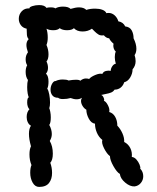

<svg xmlns="http://www.w3.org/2000/svg" viewBox="-20 -736 619 756"><path d="M532 -72Q544 -60 544 -42Q544 -27 534.5 -15.5Q525 -4 510 -2Q492 -1 473 -17Q454 -33 452 -51Q440 -58 426.5 -82Q413 -106 413 -121Q401 -130 390 -151.5Q379 -173 383 -185Q369 -196 361.5 -213.5Q354 -231 354 -249Q339 -251 329.5 -269Q320 -287 320 -304Q311 -309 305 -319Q299 -329 299 -339Q299 -345 303 -351Q293 -345 282 -345Q271 -345 258 -350Q244 -346 228 -346Q214 -346 209 -351Q194 -351 186.5 -360Q179 -369 179 -383Q179 -396 185.5 -407Q192 -418 200 -417Q202 -419 210 -421Q218 -423 227 -423Q243 -423 250 -419Q266 -422 279 -422Q293 -422 296 -418Q307 -427 318 -427Q326 -427 331 -425Q337 -433 354.5 -440.5Q372 -448 383 -445Q387 -454 397 -456.5Q407 -459 416 -457Q416 -466 422 -475Q428 -484 436 -485Q432 -499 432 -511Q432 -525 436 -533Q430 -538 427.5 -546.5Q425 -555 427 -564Q414 -575 410 -585Q398 -586 389 -597Q376 -595 368 -600Q360 -605 353 -612Q346 -619 342 -623Q326 -612 305 -612Q283 -612 271 -625Q263 -617 244 -617Q226 -617 215 -625Q207 -617 190 -617Q173 -617 163 -623Q168 -608 168 -588Q168 -571 163 -559Q171 -541 171 -522Q171 -503 163 -494Q169 -482 169 -469Q169 -455 161 -446Q171 -437 171 -415Q171 -396 166 -387Q171 -380 174 -364Q177 -348 177 -332Q177 -318 174 -310Q176 -306 178 -295.5Q180 -285 180 -274Q180 -252 174 -244Q184 -226 184 -208Q184 -194 176 -181Q188 -160 188 -131Q188 -106 178 -95Q185 -76 185 -55Q185 -31 173 -15.5Q161 0 134 0Q118 0 108.5 -17Q99 -34 99 -56Q99 -75 104 -86Q96 -105 96 -128Q96 -148 102 -160Q94 -188 94 -209Q94 -230 102 -241Q94 -245 89.5 -254.5Q85 -264 85 -275Q85 -295 96 -306Q92 -309 89.5 -316.5Q87 -324 87 -332Q87 -352 94 -353Q91 -356 89 -368Q87 -380 87 -393Q87 -411 90 -421Q81 -433 81 -453Q81 -469 87 -479Q81 -488 81 -503Q81 -518 90 -530Q84 -547 84 -559Q84 -573 93 -582Q87 -588 86 -598.5Q85 -609 85 -623Q70 -626 62 -637Q54 -648 54 -662Q54 -679 65.5 -691.5Q77 -704 96 -703Q95 -708 107.5 -712Q120 -716 134 -716Q156 -716 163 -705Q169 -707 179 -707Q193 -707 198 -703Q210 -710 228 -710Q249 -710 258 -701Q278 -707 291 -707Q310 -707 320 -697Q334 -702 355 -702Q371 -702 383 -697.5Q395 -693 399 -684Q402 -685 408 -685Q421 -685 431.5 -675.5Q442 -666 446 -652Q465 -649 473 -632Q491 -630 498.5 -616.5Q506 -603 506 -585Q517 -563 517 -544Q517 -529 510 -519Q514 -507 514 -495Q514 -477 502 -463Q502 -447 493 -431.5Q484 -416 469 -412Q465 -399 455 -391Q445 -383 431 -383Q426 -375 417 -371.5Q408 -368 396.5 -366Q385 -364 378 -362Q384 -361 388 -351.5Q392 -342 389 -339Q397 -337 405 -321.5Q413 -306 410 -295Q425 -291 433.5 -276Q442 -261 442 -241Q454 -229 462 -211Q470 -193 469 -177Q485 -169 493 -153Q501 -137 499 -118Q509 -117 517 -108Q525 -99 529.5 -88Q534 -77 532 -72Z"/></svg>

Font: Pangolin
Style: Regular
Weight: 400
Designer: Kevin Burke
Foundry: Google, Inc.
Version: Version 1.101